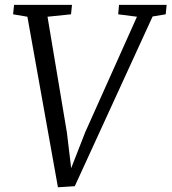

<svg xmlns="http://www.w3.org/2000/svg" viewBox="-20 -763 708 792"><path d="M219 9.5 93 -694 34 -704 38 -743H277L273 -704L176 -694L256 -216L278 -32.5L260 -34.5L331.5 -217.5L545 -694L467.5 -704L471 -743H667.5L663.5 -704L609.5 -695L288.5 5Z"/></svg>

Font: Merriweather 24pt Light
Style: Italic
Weight: 300
Italic angle: -7.8°
Version: Version 2.101